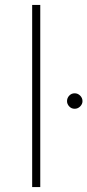

<svg xmlns="http://www.w3.org/2000/svg" viewBox="-20 -762 356 782"><path d="M111 0V-742H144V0ZM284 -319Q271 -319 262 -328.5Q253 -338 253 -350Q253 -363 262 -372.5Q271 -382 284 -382Q297 -382 306.5 -372.5Q316 -363 316 -350Q316 -338 306.5 -328.5Q297 -319 284 -319Z"/></svg>

Font: Montserrat ExtraLight
Style: Regular
Weight: 200
Designer: Julieta Ulanovsky
Foundry: Julieta Ulanovsky
Version: Version 9.000; ttfautohint (v1.8.4.7-5d5b)